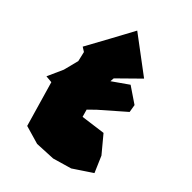

<svg xmlns="http://www.w3.org/2000/svg" viewBox="-246 -890 1108 1108"><g transform="rotate(45 308.0 -335.5)"><path d="M306 -455 308 -480 433 -603 209 -771C157 -675 105 -578 52 -483L79 -466L93 -406L69 -312L25 -214L69 -210L149 67L263 100L388 94L502 61L616 -15L573 -115L489 -216L338 -196L325 -242L367 -283L510 -408L502 -456L403 -523Z"/></g></svg>

Font: Asimov Silicon
Style: Regular
Weight: 400
Designer: Google
Version: Version 2.000980; 2014